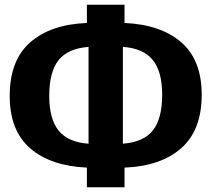

<svg xmlns="http://www.w3.org/2000/svg" viewBox="-20 -751 893 811"><path d="M832 -351Q832 -201 745.5 -125Q659 -49 506 -43V40H347V-43Q193 -50 107 -125Q21 -200 21 -346Q21 -496 107.5 -572Q194 -648 347 -654V-731H506V-654Q660 -647 746 -572Q832 -497 832 -351ZM499 -144Q587 -151 626 -200.5Q665 -250 665 -351Q665 -449 625 -498Q585 -547 499 -553ZM188 -346Q188 -248 228 -199Q268 -150 354 -144V-553Q266 -546 227 -496.5Q188 -447 188 -346Z"/></svg>

Font: FiraGO
Style: Bold
Weight: 700
Designer: bBox Type
Foundry: bBox Type GmbH
Version: Version 1.001;PS 001.001;hotconv 1.0.88;makeotf.lib2.5.64775